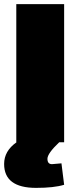

<svg xmlns="http://www.w3.org/2000/svg" viewBox="-49 -690 361 931"><path d="M30 0V-670H262V0H238Q181 54 181 80Q181 106 203 106L249 102L262 206Q213 221 126 221Q-29 221 -29 105Q-29 42 31 0Z"/></svg>

Font: Titillium Web Black
Style: Regular
Weight: 900
Version: Version 1.002;PS 35.000;hotconv 1.0.70;makeotf.lib2.5.55311